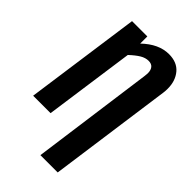

<svg xmlns="http://www.w3.org/2000/svg" viewBox="-274 -791 1083 1083"><g transform="rotate(45 267.5 -250.0)"><path d="M525 -565Q525 -544 523 -533L420 208H282L382 -524Q384 -540 384 -547Q384 -572 372.5 -586Q361 -600 338 -600Q313 -600 288 -585Q263 -570 231 -540L155 0H16L113 -692H235V-635Q311 -708 392 -708Q457 -708 491 -667.5Q525 -627 525 -565Z"/></g></svg>

Font: Fira Sans Compressed SemiBold
Style: Italic
Weight: 600
Width: 1
Italic angle: -8°
Designer: bBox Type GmbH & Carrois Corporate GbR & Edenspiekermann AG
Foundry: bBox Type GmbH & Carrois Corporate GbR & Edenspiekermann AG
Version: Version 4.301